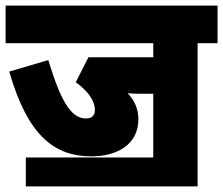

<svg xmlns="http://www.w3.org/2000/svg" viewBox="-20 -642 795 684"><path d="M72 -81V22H684V-488H755V-622H0V-488H526V-438H295L250 -349C290 -320 318 -286 318 -250C318 -230 307 -220 286 -220C231 -220 195 -287 152 -428L13 -387C80 -154 177 -85 306 -85C398 -85 473 -128 473 -217C473 -253 460 -283 435 -310C453 -308 474 -308 490 -308H526V-81Z"/></svg>

Font: Noto Sans Devanagari UI Condensed Black
Style: Regular
Weight: 900
Width: 3
Designer: Jelle Bosma - Monotype Design Team
Foundry: Monotype Imaging Inc.
Version: Version 2.004